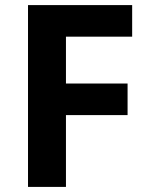

<svg xmlns="http://www.w3.org/2000/svg" viewBox="-20 -734 589 754"><path d="M239 0H90V-714H499V-590H239V-406H481V-282H239Z"/></svg>

Font: Noto Sans Sundanese
Style: Bold
Weight: 700
Version: Version 2.003